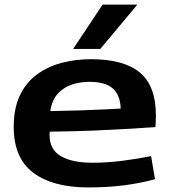

<svg xmlns="http://www.w3.org/2000/svg" viewBox="-20 -810 742 840"><path d="M366 10Q212 10 126 -54Q40 -118 40 -255Q40 -335 66.5 -391.5Q93 -448 140 -483Q187 -518 248 -534.5Q309 -551 378 -551Q522 -551 592 -492.5Q662 -434 662 -306Q662 -297 661.5 -282.5Q661 -268 660 -254Q621 -251 553.5 -247Q486 -243 395.5 -239Q305 -235 198 -234Q197 -230 197 -226Q197 -222 197 -218Q197 -156 246 -127Q295 -98 386 -98Q448 -98 515 -106.5Q582 -115 641 -127L658 -26Q597 -9 524.5 0.5Q452 10 366 10ZM200 -324Q269 -325 331.5 -327Q394 -329 440.5 -331.5Q487 -334 508 -335Q506 -395 473 -423.5Q440 -452 370 -452Q332 -452 296 -440.5Q260 -429 234 -401.5Q208 -374 200 -324ZM300 -596 429 -790H581L419 -596Z"/></svg>

Font: Georama Extended SemiBold
Style: Regular
Weight: 600
Width: 7
Designer: Jean-Baptiste Levee
Foundry: Production Type
Version: Version 1.000